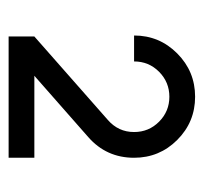

<svg xmlns="http://www.w3.org/2000/svg" viewBox="-34 -710 497 470"><g transform="rotate(90 215.0 -474.5)"><path d="M68.8 -246.6V-309.6L272.9 -489.3Q302.7 -515.1 302.7 -553.7Q302.7 -589.8 277.3 -615Q252 -640.1 216.3 -640.1Q180.7 -640.1 155.3 -615Q129.9 -589.8 129.9 -553.7H66.4Q66.4 -615.7 110.4 -659.4Q154.3 -703.1 216.3 -703.1Q278.3 -703.1 322 -659.4Q365.7 -615.7 365.7 -553.7Q365.7 -485.8 314.9 -441.4L165 -309.6H365.7V-246.6Z"/></g></svg>

Font: Basically A Sans Serif
Style: Regular
Weight: 400
Designer: Hyung-Suk Kim
Foundry: Mental Design
Version: 1.000